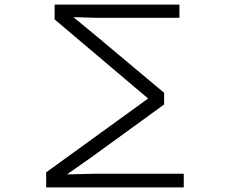

<svg xmlns="http://www.w3.org/2000/svg" viewBox="-20 -790 1040 840"><path d="M784 30V-30H397L273 -27L380 -102L698 -333V-384L397 -636L301 -715L405 -712H765V-770H219V-705L628 -359L182 -36V30Z"/></svg>

Font: LINE Seed JP App_OTF Regular
Style: Regular
Weight: 400
Designer: LY Corporation & Fontrix & Fontworks
Version: Version 1.002